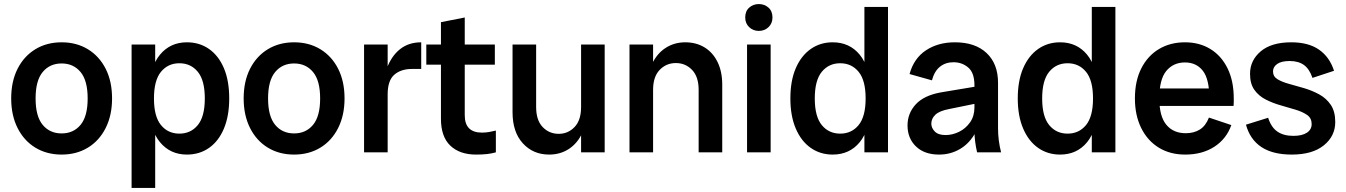

<svg xmlns="http://www.w3.org/2000/svg" viewBox="-20 -749 6619 944"><path d="M283 11Q210 11 154 -23Q98 -57 66.5 -119.5Q35 -182 35 -265Q35 -349 66.5 -411Q98 -473 154 -507Q210 -541 283 -541Q356 -541 412 -507Q468 -473 499.5 -411Q531 -349 531 -265Q531 -182 499.5 -119.5Q468 -57 412 -23Q356 11 283 11ZM283 -93Q341 -93 376 -135Q411 -177 411 -265Q411 -353 376 -395Q341 -437 283 -437Q225 -437 190 -395Q155 -353 155 -265Q155 -177 190 -135Q225 -93 283 -93Z M899 11Q817 11 766.5 -50Q716 -111 716 -223V-307Q716 -419 766.5 -480Q817 -541 899 -541Q961 -541 1008 -508Q1055 -475 1081 -413.5Q1107 -352 1107 -265Q1107 -179 1081 -117Q1055 -55 1008 -22Q961 11 899 11ZM627 175V-530H743V-402L727 -265L743 -130V175ZM862 -92Q918 -92 952.5 -134Q987 -176 987 -265Q987 -354 952.5 -396Q918 -438 862 -438Q806 -438 771.5 -396Q737 -354 737 -265Q737 -176 771.5 -134Q806 -92 862 -92Z M1426 11Q1353 11 1297 -23Q1241 -57 1209.5 -119.5Q1178 -182 1178 -265Q1178 -349 1209.5 -411Q1241 -473 1297 -507Q1353 -541 1426 -541Q1499 -541 1555 -507Q1611 -473 1642.5 -411Q1674 -349 1674 -265Q1674 -182 1642.5 -119.5Q1611 -57 1555 -23Q1499 11 1426 11ZM1426 -93Q1484 -93 1519 -135Q1554 -177 1554 -265Q1554 -353 1519 -395Q1484 -437 1426 -437Q1368 -437 1333 -395Q1298 -353 1298 -265Q1298 -177 1333 -135Q1368 -93 1426 -93Z M1770 0V-530H1886V0ZM1859 -265Q1859 -350 1881.5 -411.5Q1904 -473 1946.5 -507Q1989 -541 2051 -541V-410H2006Q1951 -410 1918.5 -381.5Q1886 -353 1886 -285Z M2321 11Q2240 11 2194 -33Q2148 -77 2148 -165V-640L2265 -663V-183Q2265 -139 2286.5 -118Q2308 -97 2349 -97Q2368 -97 2385 -100Q2402 -103 2418 -107V0Q2397 6 2374 8.5Q2351 11 2321 11ZM2076 -431V-530H2413V-431Z M2680 11Q2601 11 2550.5 -44.5Q2500 -100 2500 -197V-530H2616V-223Q2616 -158 2648 -124.5Q2680 -91 2727 -91Q2773 -91 2805 -124.5Q2837 -158 2837 -223H2868Q2868 -150 2844 -97.5Q2820 -45 2777.5 -17Q2735 11 2680 11ZM2837 0V-530H2953V0Z M3415 0V-307Q3415 -372 3382.5 -405.5Q3350 -439 3303 -439Q3256 -439 3223.5 -405.5Q3191 -372 3191 -307H3161Q3161 -380 3185 -432.5Q3209 -485 3252 -513Q3295 -541 3349 -541Q3403 -541 3444 -516Q3485 -491 3508 -444Q3531 -397 3531 -333V0ZM3075 0V-530H3191V0Z M3653 0V-530H3769V0ZM3711 -597Q3683 -597 3663.5 -615.5Q3644 -634 3644 -663Q3644 -694 3663.5 -711.5Q3683 -729 3711 -729Q3739 -729 3758.5 -711.5Q3778 -694 3778 -663Q3778 -634 3758.5 -615.5Q3739 -597 3711 -597Z M4074 11Q4013 11 3966 -22Q3919 -55 3892.5 -117Q3866 -179 3866 -265Q3866 -352 3892.5 -413.5Q3919 -475 3966 -508Q4013 -541 4074 -541Q4157 -541 4207 -480Q4257 -419 4257 -307V-223Q4257 -111 4207 -50Q4157 11 4074 11ZM4111 -92Q4167 -92 4201.5 -134Q4236 -176 4236 -265Q4236 -354 4201.5 -396Q4167 -438 4111 -438Q4055 -438 4020.5 -396Q3986 -354 3986 -265Q3986 -176 4020.5 -134Q4055 -92 4111 -92ZM4230 0V-128L4246 -265L4230 -400V-715H4346V0Z M4784 0Q4778 -26 4774.5 -53Q4771 -80 4771 -106V-330Q4771 -391 4740.5 -417Q4710 -443 4668 -443Q4629 -443 4601.5 -421Q4574 -399 4562 -354L4452 -385Q4473 -462 4532.5 -501.5Q4592 -541 4675 -541Q4775 -541 4831 -488Q4887 -435 4887 -342V-118Q4887 -59 4902 0ZM4597 11Q4525 11 4483.5 -29Q4442 -69 4442 -132Q4442 -192 4482.5 -236Q4523 -280 4607 -295L4799 -327V-244L4647 -213Q4599 -204 4579 -185Q4559 -166 4559 -141Q4559 -120 4576 -102.5Q4593 -85 4629 -85Q4663 -85 4695.5 -101Q4728 -117 4749.5 -147.5Q4771 -178 4771 -221H4804Q4804 -150 4776 -97.5Q4748 -45 4701 -17Q4654 11 4597 11Z M5192 11Q5131 11 5084 -22Q5037 -55 5010.5 -117Q4984 -179 4984 -265Q4984 -352 5010.5 -413.5Q5037 -475 5084 -508Q5131 -541 5192 -541Q5275 -541 5325 -480Q5375 -419 5375 -307V-223Q5375 -111 5325 -50Q5275 11 5192 11ZM5229 -92Q5285 -92 5319.5 -134Q5354 -176 5354 -265Q5354 -354 5319.5 -396Q5285 -438 5229 -438Q5173 -438 5138.5 -396Q5104 -354 5104 -265Q5104 -176 5138.5 -134Q5173 -92 5229 -92ZM5348 0V-128L5364 -265L5348 -400V-715H5464V0Z M5807 11Q5733 11 5677.5 -23Q5622 -57 5591 -119.5Q5560 -182 5560 -265Q5560 -351 5591.5 -413Q5623 -475 5678.5 -508Q5734 -541 5806 -541Q5877 -541 5931 -508Q5985 -475 6015.5 -413Q6046 -351 6046 -265Q6046 -256 6046 -248Q6046 -240 6045 -228H5642V-314H5959L5926 -265Q5926 -360 5894 -401Q5862 -442 5806 -442Q5749 -442 5714.5 -400.5Q5680 -359 5680 -265Q5680 -177 5714.5 -135.5Q5749 -94 5810 -94Q5850 -94 5879 -112Q5908 -130 5924 -171L6034 -134Q6010 -66 5950.5 -27.5Q5891 11 5807 11Z M6331 11Q6238 11 6182 -26Q6126 -63 6106 -136L6215 -170Q6230 -123 6260.5 -102Q6291 -81 6339 -81Q6382 -81 6405.5 -96.5Q6429 -112 6429 -139Q6429 -168 6407 -183.5Q6385 -199 6350.5 -209.5Q6316 -220 6277 -231Q6238 -242 6203.5 -259.5Q6169 -277 6147.5 -307Q6126 -337 6126 -386Q6126 -452 6178.5 -496.5Q6231 -541 6329 -541Q6413 -541 6465 -505Q6517 -469 6539 -401L6433 -366Q6418 -410 6391 -429.5Q6364 -449 6321 -449Q6280 -449 6259.5 -434.5Q6239 -420 6239 -398Q6239 -373 6261 -359.5Q6283 -346 6318 -336.5Q6353 -327 6392 -315.5Q6431 -304 6466 -285Q6501 -266 6523 -233.5Q6545 -201 6545 -149Q6545 -80 6489 -34.5Q6433 11 6331 11Z"/></svg>

Font: Radio Canada Big Medium
Style: Regular
Weight: 500
Designer: Étienne Aubert Bonn
Foundry: Coppers and Brasses
Version: Version 1.001